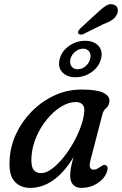

<svg xmlns="http://www.w3.org/2000/svg" viewBox="-20 -907 595 937"><path d="M421.5 -125Q409.5 -79 436.5 -79Q446 -79 454 -83.2Q462 -87.5 471.5 -94Q488 -106 497 -100.5Q512 -92.5 499.5 -62Q486.5 -32 453.2 -11Q420 10 376.5 10Q352 10 337.2 -5.2Q322.5 -20.5 322.5 -50.5Q322.5 -67 325.8 -86Q329 -105 338.5 -140Q293 -64.5 239.5 -27.2Q186 10 127.5 10Q79 10 50.5 -22.2Q22 -54.5 27 -126.5Q30 -191.5 58.2 -252.8Q86.5 -314 134.8 -363Q183 -412 245.2 -441Q307.5 -470 378 -470Q451.5 -470 483.8 -454.5Q516 -439 514 -412Q512 -390.5 498.5 -379.8Q485 -369 480 -350ZM133.5 -140.5Q131 -96 143.5 -79Q156 -62 180 -62Q204 -62 232 -82.2Q260 -102.5 287.5 -136Q315 -169.5 337.8 -209.8Q360.5 -250 375 -291Q389.5 -332 391.5 -366Q392.5 -387.5 381.5 -398.2Q370.5 -409 350.5 -409Q314.5 -409 277.5 -386Q240.5 -363 208.8 -324.2Q177 -285.5 156.8 -237.8Q136.5 -190 133.5 -140.5ZM453.5 -843.5Q477.5 -866.5 497.2 -879Q517 -891.5 536 -884Q551.5 -878 554.5 -863.2Q557.5 -848.5 548.5 -833Q540 -817.5 523.8 -807.5Q507.5 -797.5 483 -788.5L385.5 -740Q378 -737.5 371.2 -738.5Q364.5 -739.5 362 -744.5Q359 -750.5 363.2 -757.2Q367.5 -764 373 -769.5ZM348.5 -530Q306.5 -530 283.8 -554.8Q261 -579.5 271.5 -619.5Q282 -659 317.8 -683.5Q353.5 -708 395.5 -708Q438 -708 460.5 -683.2Q483 -658.5 473 -619.5Q462.5 -580 426.8 -555Q391 -530 348.5 -530ZM385.5 -669.5Q365.5 -669.5 347.5 -655Q329.5 -640.5 324 -619.5Q318.5 -598 328.8 -583.5Q339 -569 359.5 -569Q379.5 -569 397 -583.5Q414.5 -598 420 -619.5Q425.5 -640.5 415.8 -655Q406 -669.5 385.5 -669.5Z"/></svg>

Font: Fraunces 9pt SuperSoft
Style: Italic
Weight: 400
Italic angle: -16°
Version: Version 1.000;[b76b70a41]